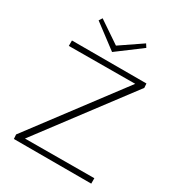

<svg xmlns="http://www.w3.org/2000/svg" viewBox="-200 -981 1017 1105"><g transform="rotate(30 308.5 -428.5)"><path d="M459 -835 300 -716 142 -835 156 -857 301 -759 445 -857ZM115 -34 575 -36V0H61L59 -29L507 -624L67 -622V-658H562L564 -630Z"/></g></svg>

Font: EauTestInfant Light
Style: Regular
Weight: 300
Designer: Christian Thalmann (Catharsis Fonts)
Version: Version 0.001;PS 000.001;hotconv 1.0.88;makeotf.lib2.5.64775